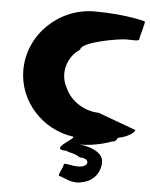

<svg xmlns="http://www.w3.org/2000/svg" viewBox="-53 -598 658 840"><g transform="rotate(5 275.5 -178.0)"><path d="M40 -272C40 -133 148 -18 283 0C297 7 177 64 258 64C272 72 292 70 320 88C365 86 368 128 316 128C280 128 252 114 252 126C252 139 226 177 238 177C251 177 293 208 338 195C396 185 421 135 418 96C416 56 356 34 312 32C392 32 454 6 454 6C465 7 474 -1 478 -12C534 -22 557 -53 550 -53L384 -114C328 -114 262 -150 236 -210C202 -270 224 -346 280 -382C280 -416 443 -444 476 -444C510 -444 534 -440 534 -451C534 -462 557 -530 550 -530C550 -530 466 -554 328 -554C173 -554 40 -428 40 -272Z"/></g></svg>

Font: Ampere
Style: SC
Weight: 400
Version: Version 1